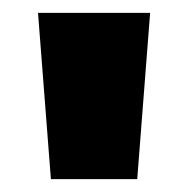

<svg xmlns="http://www.w3.org/2000/svg" viewBox="-20 -734 292 298"><path d="M213 -714 193 -456H59L39 -714Z"/></svg>

Font: Noto Sans Lao UI ExtCond Blk
Style: Regular
Weight: 900
Width: 2
Designer: Monotype Design Team
Foundry: Monotype Imaging Inc.
Version: Version 2.000; ttfautohint (v1.8.4.7-5d5b)